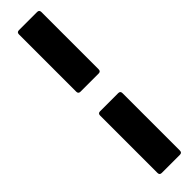

<svg xmlns="http://www.w3.org/2000/svg" viewBox="-347 -804 964 964"><g transform="rotate(-45 134.5 -322.0)"><path d="M95 -392Q80 -392 80 -407V-814Q80 -829 95 -829H224Q239 -829 239 -814V-407Q239 -392 224 -392ZM95 185Q80 185 80 170V-238Q80 -253 95 -253H224Q239 -253 239 -238V170Q239 185 224 185Z"/></g></svg>

Font: Sofia Sans ExtraBlack
Style: Italic
Weight: 1000
Italic angle: -9°
Designer: Botio Nikoltchev, Ani Petrova
Foundry: lettersoup
Version: Version 4.100; ttfautohint (v1.8.4.7-5d5b)